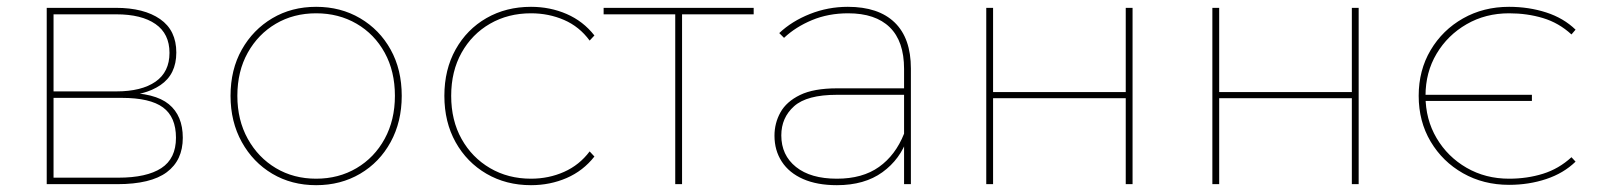

<svg xmlns="http://www.w3.org/2000/svg" viewBox="-20 -540 4683 563"><path d="M117 0V-517H320Q402 -517 449.5 -484Q497 -451 497 -386Q497 -322 450.5 -290.5Q404 -259 330 -259L343 -268Q434 -268 475 -234.5Q516 -201 516 -136Q516 -70 469 -35Q422 0 324 0ZM137 -19H327Q410 -19 453 -47Q496 -75 496 -136Q496 -197 458 -225Q420 -253 337 -253H137ZM137 -272H321Q395 -272 436 -300.5Q477 -329 477 -385Q477 -441 436 -469.5Q395 -498 321 -498H137Z M907 3Q835 3 778.5 -30.5Q722 -64 689 -123.5Q656 -183 656 -259Q656 -336 689 -394.5Q722 -453 778.5 -486.5Q835 -520 907 -520Q979 -520 1036 -486.5Q1093 -453 1125.5 -394.5Q1158 -336 1158 -259Q1158 -183 1125.5 -123.5Q1093 -64 1036 -30.5Q979 3 907 3ZM907 -16Q973 -16 1025.5 -47Q1078 -78 1108 -133Q1138 -188 1138 -259Q1138 -331 1108 -385.5Q1078 -440 1025.5 -470.5Q973 -501 907 -501Q841 -501 789 -470.5Q737 -440 706.5 -385.5Q676 -331 676 -259Q676 -188 706.5 -133Q737 -78 789 -47Q841 -16 907 -16Z M1537 3Q1464 3 1406.5 -30.5Q1349 -64 1316 -123Q1283 -182 1283 -259Q1283 -336 1316 -395Q1349 -454 1406.5 -487Q1464 -520 1537 -520Q1593 -520 1641.5 -499Q1690 -478 1723 -436L1709 -421Q1679 -462 1634 -481.5Q1589 -501 1537 -501Q1470 -501 1417 -470.5Q1364 -440 1333.5 -385.5Q1303 -331 1303 -259Q1303 -187 1333.5 -132.5Q1364 -78 1417 -47Q1470 -16 1537 -16Q1589 -16 1634 -36Q1679 -56 1709 -96L1723 -81Q1690 -39 1641.5 -18Q1593 3 1537 3Z M1960 0V-506L1968 -498H1750V-517H2190V-498H1972L1980 -506V0Z M2631 0V-123V-140V-338Q2631 -419 2589 -460Q2547 -501 2467 -501Q2409 -501 2361 -481Q2313 -461 2279 -429L2265 -443Q2302 -478 2355 -499Q2408 -520 2466 -520Q2556 -520 2603.5 -474Q2651 -428 2651 -339V0ZM2434 3Q2376 3 2335 -15Q2294 -33 2272.5 -66Q2251 -99 2251 -142Q2251 -179 2268.5 -210.5Q2286 -242 2326 -261.5Q2366 -281 2435 -281H2642V-262H2434Q2346 -262 2308.5 -228.5Q2271 -195 2271 -143Q2271 -85 2314 -50.5Q2357 -16 2434 -16Q2509 -16 2557.5 -50.5Q2606 -85 2631 -148L2641 -135Q2620 -73 2567.5 -35Q2515 3 2434 3Z M2872 0V-517H2892V-270H3281V-517H3301V0H3281V-252H2892V0Z M3535 0V-517H3555V-270H3944V-517H3964V0H3944V-252H3555V0Z M4405 2Q4330 2 4270 -32Q4210 -66 4175 -125Q4140 -184 4140 -259Q4140 -334 4175 -393Q4210 -452 4270 -486Q4330 -520 4405 -520Q4463 -520 4514 -503.5Q4565 -487 4600 -453L4588 -439Q4551 -473 4504.5 -487Q4458 -501 4405 -501Q4336 -501 4280.5 -469Q4225 -437 4192.5 -382.5Q4160 -328 4160 -259Q4160 -190 4192.5 -135Q4225 -80 4280.5 -48Q4336 -16 4405 -16Q4458 -16 4504.5 -30.5Q4551 -45 4588 -79L4600 -66Q4565 -32 4514 -15Q4463 2 4405 2ZM4153 -244V-262H4472V-244Z"/></svg>

Font: Montserrat Thin
Style: Regular
Weight: 100
Designer: Julieta Ulanovsky
Foundry: Julieta Ulanovsky
Version: Version 9.000